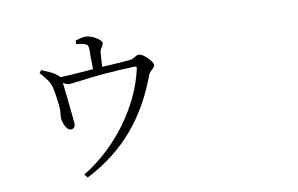

<svg xmlns="http://www.w3.org/2000/svg" viewBox="-79 -887 1658 1069"><g transform="rotate(-10 750.0 -352.0)"><path d="M335.9 35.2 320.3 15.6Q465.8 -73.2 570.3 -215.3Q674.8 -357.4 710 -512.7Q711.9 -522.5 710 -524.9Q708 -527.3 698.2 -527.3Q528.3 -521.5 374 -500Q335.9 -495.1 326.2 -495.1Q309.6 -495.1 291 -507.8Q292 -492.2 300.8 -421.9Q315.4 -286.1 315.4 -275.4Q316.4 -246.1 291 -244.1Q274.4 -243.2 260.7 -269.5Q248 -293 247.1 -316.4Q246.1 -322.3 248 -338.9Q250 -353.5 250 -360.4Q250 -382.8 243.2 -429.7Q237.3 -472.7 231.4 -495.1Q223.6 -527.3 182.6 -572.3Q175.8 -579.1 172.9 -583L183.6 -598.6Q186.5 -597.7 191.4 -595.7Q237.3 -577.1 256.8 -564.5Q276.4 -550.8 283.2 -541Q324.2 -542 433.6 -550.8Q458 -552.7 469.7 -553.7Q469.7 -572.3 468.8 -620.1Q468.8 -655.3 468.8 -665Q467.8 -681.6 465.8 -686.5Q462.9 -693.4 452.1 -697.3Q441.4 -703.1 405.3 -707Q403.3 -707 402.3 -707L401.4 -726.6Q439.5 -739.3 458 -739.3Q485.4 -739.3 516.6 -720.7Q547.9 -702.1 547.9 -687.5Q547.9 -679.7 540 -668Q528.3 -651.4 527.3 -635.7Q524.4 -604.5 522.5 -557.6Q539.1 -558.6 573.2 -560.5Q660.2 -565.4 686.5 -569.3Q694.3 -570.3 709 -579.1Q724.6 -588.9 732.4 -588.9Q752 -588.9 780.3 -561.5Q808.6 -534.2 808.6 -517.6Q808.6 -507.8 791 -492.2Q776.4 -479.5 773.4 -470.7Q710 -297.9 607.4 -176.8Q498 -46.9 335.9 35.2Z"/></g></svg>

Font: Bpmf GenRyu Min R
Style: R
Weight: 400
Foundry: But Ko
Version: Version 1.320